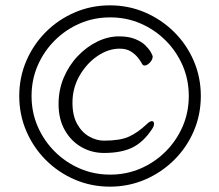

<svg xmlns="http://www.w3.org/2000/svg" viewBox="-20 -695 820 718"><path d="M731 -336Q731 -266 704.5 -204.5Q678 -143 631 -96.5Q584 -50 522.5 -23.5Q461 3 391 3Q321 3 259.5 -23.5Q198 -50 151.5 -96.5Q105 -143 78.5 -204.5Q52 -266 52 -336Q52 -406 78.5 -467.5Q105 -529 151.5 -575.5Q198 -622 259.5 -648.5Q321 -675 391 -675Q461 -675 522.5 -648.5Q584 -622 631 -575.5Q678 -529 704.5 -467.5Q731 -406 731 -336ZM686 -336Q686 -397 663 -450Q640 -503 599.5 -543.5Q559 -584 506 -607Q453 -630 392 -630Q331 -630 278 -607Q225 -584 184.5 -543.5Q144 -503 121 -450Q98 -397 98 -336Q98 -275 121 -222Q144 -169 184.5 -128.5Q225 -88 278 -65Q331 -42 392 -42Q453 -42 506 -65Q559 -88 599.5 -128.5Q640 -169 663 -222Q686 -275 686 -336ZM549 -213Q517 -164 475.5 -143.5Q434 -123 369 -123Q323 -123 284.5 -145Q246 -167 222.5 -208Q199 -249 199 -306Q199 -359 218.5 -405Q238 -451 271 -485.5Q304 -520 344 -539.5Q384 -559 425 -559Q461 -559 485.5 -549Q510 -539 524 -525Q538 -511 544.5 -499Q551 -487 551 -484Q551 -472 540.5 -461Q530 -450 521 -450Q515 -450 512 -455Q507 -465 496.5 -478.5Q486 -492 469.5 -502.5Q453 -513 427 -513Q385 -513 344.5 -485.5Q304 -458 277.5 -412Q251 -366 251 -311Q251 -263 268.5 -231.5Q286 -200 313.5 -184.5Q341 -169 369 -169Q428 -169 461 -183.5Q494 -198 528 -230Q540 -242 548 -242Q556 -242 556 -232Q556 -223 549 -213Z"/></svg>

Font: Moon Stars Kai T Light
Style: Regular
Weight: 300
Designer: GuiWonder
Version: Version 1.101